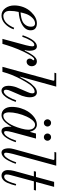

<svg xmlns="http://www.w3.org/2000/svg" viewBox="868 -1620 764 2540"><g transform="rotate(90 1250.0 -350.0)"><path d="M52 -158Q52 -218 74 -277Q96 -336 140 -381Q212 -456 290 -456Q330 -456 355.5 -436Q381 -416 381 -372Q381 -294 280 -247Q228 -222 138 -215Q124 -159 124 -98Q124 -54 144 -33Q164 -12 191 -12Q218 -12 244 -25Q270 -38 286 -55.5Q302 -73 316.5 -95.5Q331 -118 337 -131Q343 -144 347 -155L368 -148Q344 -80 295 -34Q246 12 186 12Q126 12 89 -37.5Q52 -87 52 -158ZM144 -240Q217 -245 261 -265Q292 -279 312.5 -309Q333 -339 333 -378Q333 -406 321.5 -419Q310 -432 291 -432Q250 -432 215 -395Q180 -358 164 -313Q152 -279 144 -240Z M446 -268Q512 -456 593 -456Q651 -456 651 -354Q651 -326 642 -296L649 -294Q664 -326 677.5 -350Q691 -374 709.5 -400.5Q728 -427 748.5 -441.5Q769 -456 789 -456Q822 -456 839 -436Q856 -416 856 -387Q856 -361 839 -340.5Q822 -320 794 -320Q777 -320 766 -332Q755 -344 755 -362Q755 -380 767 -394Q777 -404 777 -409Q777 -412 776.5 -414.5Q776 -417 773 -419Q770 -421 764 -421Q741 -421 702 -353Q663 -285 630.5 -204.5Q598 -124 579 -62L560 0H494L578 -310Q593 -370 593 -395Q593 -422 574 -422Q546 -422 517 -374.5Q488 -327 466 -262Z M864 0 1046 -666Q1050 -678 1046 -683Q1042 -688 1030 -688H942L949 -712H1126L994 -233L998 -230Q1002 -236 1015 -261.5Q1028 -287 1037 -303Q1046 -319 1062 -344.5Q1078 -370 1093 -387Q1108 -404 1126 -421.5Q1144 -439 1163 -447.5Q1182 -456 1202 -456Q1232 -456 1249.5 -431.5Q1267 -407 1267 -360Q1267 -338 1260.5 -307Q1254 -276 1247 -258L1183 -109Q1167 -74 1167 -50Q1167 -36 1172.5 -27Q1178 -18 1190 -18Q1208 -18 1227 -35.5Q1246 -53 1262 -81.5Q1278 -110 1288.5 -133.5Q1299 -157 1308 -182L1328 -176Q1310 -125 1289.5 -85Q1269 -45 1239.5 -16.5Q1210 12 1179 12Q1152 12 1133.5 -12Q1115 -36 1115 -84Q1115 -106 1121 -136Q1127 -166 1135 -186L1199 -335Q1215 -370 1215 -394Q1215 -426 1193 -426Q1132 -426 1066 -313Q1026 -246 995 -178.5Q964 -111 950 -66L930 0Z M1394 -125Q1394 -186 1412 -243Q1430 -300 1453 -335Q1488 -390 1534.5 -423Q1581 -456 1629 -456Q1660 -456 1685 -434.5Q1710 -413 1721 -368L1725 -366L1747 -444H1813L1728 -129Q1714 -73 1714 -49Q1714 -22 1732 -22Q1760 -22 1789 -66.5Q1818 -111 1841 -182L1861 -176Q1850 -142 1836 -111.5Q1822 -81 1803 -51.5Q1784 -22 1761 -5Q1738 12 1714 12Q1656 12 1656 -90L1657 -117L1654 -119Q1646 -100 1632 -80Q1618 -60 1599 -38Q1580 -16 1555 -2Q1530 12 1506 12Q1453 12 1423.5 -25.5Q1394 -63 1394 -125ZM1466 -85Q1466 -56 1477 -34Q1488 -12 1512 -12Q1548 -12 1583 -49Q1618 -86 1646 -150Q1666 -196 1681 -250.5Q1696 -305 1696 -340Q1696 -384 1678 -408Q1660 -432 1629 -432Q1612 -432 1596 -421Q1580 -410 1566 -392.5Q1552 -375 1541.5 -357.5Q1531 -340 1522 -320Q1496 -264 1481 -201Q1466 -138 1466 -85ZM1760 -562Q1746 -576 1746 -596Q1746 -616 1760 -630Q1774 -644 1794 -644Q1814 -644 1828 -630Q1842 -616 1842 -596Q1842 -576 1828 -562Q1814 -548 1794 -548Q1774 -548 1760 -562ZM1572 -562Q1558 -576 1558 -596Q1558 -616 1572 -630Q1586 -644 1606 -644Q1626 -644 1640 -630Q1654 -616 1654 -596Q1654 -576 1640 -562Q1626 -548 1606 -548Q1586 -548 1572 -562Z M1942 -90Q1942 -110 1952 -150L2094 -666Q2098 -678 2094 -683Q2090 -688 2078 -688H1990L1997 -712H2172L2016 -138Q2000 -74 2000 -49Q2000 -22 2019 -22Q2038 -22 2059 -47Q2080 -72 2096.5 -106Q2113 -140 2127 -182L2147 -176Q2138 -150 2130 -131Q2122 -112 2107 -83Q2092 -54 2077.5 -35Q2063 -16 2042.5 -2Q2022 12 2000 12Q1942 12 1942 -90Z M2230 -72Q2230 -110 2241 -154L2313 -416H2244L2251 -444H2321L2386 -684H2452L2387 -444H2500L2493 -416H2379L2296 -108Q2288 -82 2288 -52Q2288 -42 2295 -32.5Q2302 -23 2317 -23Q2330 -23 2343 -31Q2366 -47 2382 -85.5Q2398 -124 2415 -182L2435 -176Q2428 -146 2420 -121.5Q2412 -97 2401 -71Q2390 -45 2376.5 -27.5Q2363 -10 2344.5 1Q2326 12 2304 12Q2271 12 2250.5 -10.5Q2230 -33 2230 -72Z"/></g></svg>

Font: Old Standard TT
Style: Italic
Weight: 400
Italic angle: -15.2°
Designer: Alexey Kryukov <alexios@thessalonica.org.ru>
Version: Version 2.2